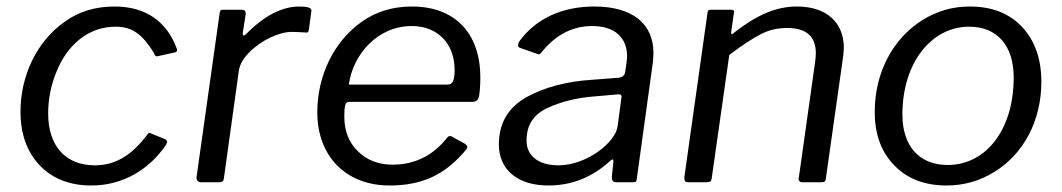

<svg xmlns="http://www.w3.org/2000/svg" viewBox="-20 -560 3264 590"><path d="M332 -540C274 -540 223 -525 180 -494C92 -433 43 -326 43 -217C43 -148 63 -93 102 -52C141 -11 194 10 261 10C360 10 440 -41 491 -116C492 -119 493 -121 493 -123C493 -126 493 -130 486 -133L446 -149C439 -153 438 -153 434 -148C385 -83 336 -52 271 -52C182 -52 128 -111 128 -211C128 -254 136 -297 153 -338C185 -420 250 -478 335 -478C386 -478 417 -455 452 -399C455 -392 457 -387 461 -387H463L518 -399C522 -400 524 -403 524 -406C524 -408 524 -410 523 -411C494 -490 432 -540 332 -540Z M652 0C663 0 667 -3 668 -12L714 -343C717 -362 727 -380 746 -399C782 -436 837 -462 877 -462C888 -462 903 -461 922 -460C922 -460 923 -460 923 -460C926 -460 928 -463 929 -468L937 -527C937 -527 937 -527 937 -528C937 -536 925 -540 900 -540C847 -540 792 -512 736 -455C733 -452 731 -451 729 -451C727 -451 726 -452 726 -455V-459L735 -516C735 -517 735 -517 735 -518C735 -526 731 -530 724 -530H665C658 -530 656 -528 655 -520L584 -16C584 -15 584 -14 584 -13C584 -6 589 0 598 0Z M1177 10C1276 10 1348 -22 1413 -101C1415 -104 1416 -106 1416 -108C1416 -112 1413 -115 1409 -118L1371 -139C1368 -141 1366 -142 1363 -142C1360 -142 1358 -141 1355 -138C1311 -82 1255 -54 1186 -54C1143 -54 1107 -68 1080 -95C1052 -122 1038 -157 1038 -202C1038 -235 1041 -247 1052 -247H1431C1443 -247 1450 -253 1452 -264C1455 -282 1456 -301 1456 -322C1456 -459 1377 -540 1246 -540C1188 -540 1137 -525 1093 -494C1005 -433 955 -326 955 -215C955 -80 1043 10 1177 10ZM1052 -300C1064 -392 1140 -480 1245 -480C1326 -480 1377 -425 1377 -345C1377 -310 1370 -300 1355 -300Z M1851 -62C1856 -67 1860 -70 1862 -70C1864 -70 1865 -68 1865 -64L1860 -16C1860 -5 1864 0 1873 0H1923C1934 0 1936 -1 1937 -12L1986 -367C1987 -380 1988 -390 1988 -397C1988 -486 1925 -540 1806 -540C1705 -540 1625 -501 1576 -433C1573 -428 1572 -424 1572 -421C1572 -417 1574 -414 1578 -413L1629 -395C1632 -394 1634 -393 1636 -393C1637 -393 1639 -393 1643 -398C1687 -453 1739 -480 1800 -480C1867 -480 1907 -446 1907 -387C1907 -383 1906 -376 1905 -365L1901 -338C1900 -329 1892 -322 1880 -321L1801 -315C1721 -310 1653 -292 1597 -261C1541 -229 1513 -181 1513 -116C1513 -39 1570 10 1665 10C1735 10 1797 -14 1851 -62ZM1878 -173C1873 -124 1784 -52 1696 -52C1635 -52 1598 -81 1598 -128C1598 -175 1619 -208 1662 -228C1705 -248 1754 -260 1810 -264L1879 -270C1880 -270 1881 -270 1881 -270C1887 -270 1890 -268 1890 -263Z M2151 0C2162 0 2166 -3 2167 -12L2221 -391C2260 -421 2293 -442 2318 -455C2343 -468 2370 -474 2399 -474C2458 -474 2487 -448 2487 -396C2487 -390 2486 -382 2485 -371L2435 -16C2435 -14 2434 -12 2434 -11C2434 -4 2438 0 2445 0H2503C2514 0 2517 -2 2518 -13L2571 -387C2572 -399 2573 -408 2573 -413C2573 -490 2521 -540 2429 -540C2362 -540 2303 -512 2235 -459C2232 -456 2230 -455 2229 -455C2228 -455 2227 -456 2227 -458V-462L2235 -519C2235 -521 2236 -522 2236 -523C2236 -528 2233 -530 2227 -530H2164C2157 -530 2155 -528 2154 -520L2083 -16C2083 -15 2083 -13 2083 -12C2083 -4 2086 0 2094 0Z M2889 10C2942 10 2991 -4 3036 -32C3125 -87 3180 -188 3180 -309C3180 -379 3160 -435 3121 -477C3082 -519 3028 -540 2960 -540C2907 -540 2859 -526 2814 -498C2725 -442 2668 -339 2668 -216C2668 -147 2688 -93 2728 -52C2767 -11 2821 10 2889 10ZM2892 -53C2804 -53 2753 -112 2753 -208C2753 -368 2843 -478 2958 -478C3045 -478 3095 -419 3095 -322C3095 -159 3008 -53 2892 -53Z"/></svg>

Font: Libre Franklin
Style: Italic
Weight: 400
Italic angle: -8°
Designer: Pablo Impallari, Rodrigo Fuenzalida
Foundry: Impallari Type
Version: Version 1.002; ttfautohint (v1.5)